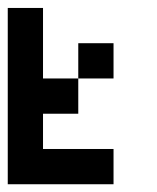

<svg xmlns="http://www.w3.org/2000/svg" viewBox="-20 -475 404 495"><path d="M0 -454.5H90.9V-363.6H0ZM0 -363.6H90.9V-272.7H0ZM0 -272.7H90.9V-181.8H0ZM0 -181.8H90.9V-90.9H0ZM0 -90.9H90.9V0H0ZM90.9 -90.9H181.8V0H90.9ZM181.8 -363.6H272.7V-272.7H181.8ZM90.9 -272.7H181.8V-181.8H90.9ZM181.8 -90.9H272.7V0H181.8Z"/></svg>

Font: Micro 5
Style: Regular
Weight: 400
Designer: Sarah Cadigan-Fried
Version: Version 1.000; ttfautohint (v1.8.4.7-5d5b)